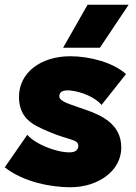

<svg xmlns="http://www.w3.org/2000/svg" viewBox="-28 -772 571 809"><path d="M268 17C387 17 483 -53 483 -150C483 -249 401 -286 329 -311C271 -332 222 -343 222 -366C222 -384 235 -393 266 -391C317 -386 374 -361 400 -330L503 -460C448 -509 350 -535 268 -535C144 -535 52 -466 52 -364C52 -297 85 -262 128 -240C249 -178 302 -190 302 -158C302 -139 288 -130 265 -130C205 -130 118 -167 87 -204L-8 -67C73 -3 192 17 268 17ZM393 -571 514 -752H341L238 -571Z"/></svg>

Font: Fixel Display Black
Style: Italic
Weight: 900
Italic angle: -10°
Designer: AlfaBravo + MacPaw
Foundry: Kyrylo Tkachov, Marchela Mozhyna, Serhii Makarenko, Maria Weinstein, Zakhar Kryvoshyya
Version: Version 1.210;Glyphs 3.2 (3217)